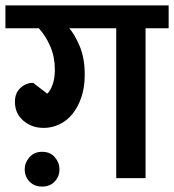

<svg xmlns="http://www.w3.org/2000/svg" viewBox="-30 -656 641 707"><path d="M61 -33Q61 -57 78.5 -77Q96 -97 125 -97Q155 -97 172 -77Q189 -57 189 -33Q189 -6 171.5 12.5Q154 31 125 31Q96 31 78.5 12.5Q61 -6 61 -33ZM144 -311Q155 -321 163.5 -344Q172 -367 172 -399Q172 -446 155.5 -484.5Q139 -523 113 -552H-10V-636H591V-552H506V0H398V-552H225Q244 -531 263 -487Q282 -443 282 -381Q282 -334 269.5 -297.5Q257 -261 236.5 -236Q216 -211 188.5 -198Q161 -185 131 -185Q87 -185 56 -211.5Q25 -238 25 -281Q25 -314 45.5 -332.5Q66 -351 92 -351Z"/></svg>

Font: Ek Mukta SemiBold
Style: Regular
Weight: 600
Designer: Girish Dalvi and Yashodeep Gholap
Foundry: Ek Type
Version: Version 2.538;PS 1.002;hotconv 16.6.51;makeotf.lib2.5.65220;